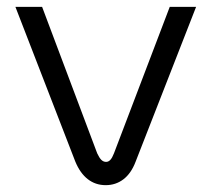

<svg xmlns="http://www.w3.org/2000/svg" viewBox="-20 -529 618 561"><path d="M289 12Q259 12 236.5 -5.5Q214 -23 200 -57L25 -509H103L264 -81Q270 -68 276 -62Q282 -56 290 -56Q297 -56 302.5 -62Q308 -68 313 -81L476 -509H553L376 -56Q363 -22 340.5 -5Q318 12 289 12Z"/></svg>

Font: MuseoModerno SemiBold Light
Style: Regular
Weight: 300
Version: Version 1.001